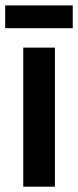

<svg xmlns="http://www.w3.org/2000/svg" viewBox="-33 -701 294 721"><path d="M-13.5 -680.7H240.2V-595.1H-13.5ZM54.3 -522.2H173.3V0H54.3Z"/></svg>

Font: Puralecka Narrow
Style: Bold
Weight: 700
Designer: Hector Gatti, Marcela Romero, Pablo Cosgaya and Nicolas Silva
Version: Version 1.004;PS 001.004;hotconv 1.0.70;makeotf.lib2.5.58329